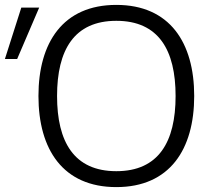

<svg xmlns="http://www.w3.org/2000/svg" viewBox="-97 -753 871 784"><path d="M378 -668C551 -668 620 -548 620 -361C620 -174 551 -54 378 -54C205 -54 136 -174 136 -361C136 -548 205 -668 378 -668ZM696 -361C696 -579 596 -733 378 -733C160 -733 60 -579 60 -361C60 -143 160 11 378 11C596 11 696 -143 696 -361ZM63 -722H-10L-77 -512H-27Z"/></svg>

Font: Perun Light
Style: Regular
Weight: 300
Foundry: Copyright (c) Stefan Peev, Context Ltd, 2016
Version: Version 1.089